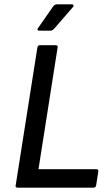

<svg xmlns="http://www.w3.org/2000/svg" viewBox="-20 -863 509 883"><path d="M61 0Q50 0 52 -10L152 -645Q154 -655 163 -655H236Q247 -655 245 -645L157 -85H422Q434 -85 432 -74L422 -10Q420 0 410 0ZM160 -722Q155 -722 153 -725.5Q151 -729 155 -734L224 -833Q231 -843 242 -843H310Q316 -843 318 -839Q320 -835 315 -830L230 -732Q221 -722 213 -722Z"/></svg>

Font: Sofia Sans Medium
Style: Italic
Weight: 500
Italic angle: -9°
Version: Version 4.101